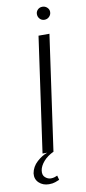

<svg xmlns="http://www.w3.org/2000/svg" viewBox="-116 -647 364 814"><g transform="rotate(-10 65.5 -240.0)"><path d="M22 0 92 -495H139L69 0ZM129 -557Q117 -557 109 -565.5Q101 -574 101 -586Q101 -597 109 -605Q117 -613 129 -613Q141 -613 149.5 -605Q158 -597 158 -586Q158 -574 149.5 -565.5Q141 -557 129 -557ZM27 133Q1 133 -16 117Q-33 101 -30 76Q-25 48 -3 28Q19 8 42 0H70Q42 13 25.5 32Q9 51 6 70Q3 90 14.5 100Q26 110 39 110Q48 110 55.5 107.5Q63 105 67 103L72 122Q65 125 54 129Q43 133 27 133Z"/></g></svg>

Font: Alumni Sans Thin Light
Style: Italic
Weight: 300
Italic angle: -8°
Version: Version 1.016